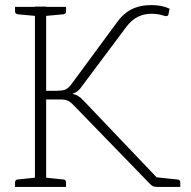

<svg xmlns="http://www.w3.org/2000/svg" viewBox="-20 -733 750 753"><path d="M117 0V-707H161V-377H204Q223 -377 234.5 -381Q246 -385 258 -400L437 -643Q462 -679 495 -696Q528 -713 573 -713Q595 -713 612.5 -709.5Q630 -706 645 -699L641 -678Q640 -671 634 -670Q628 -669 621 -672Q612 -675 600 -677Q588 -679 574 -679Q544 -679 519.5 -666.5Q495 -654 475 -627L300 -393Q293 -382 284 -375.5Q275 -369 264 -365Q278 -362 288 -355.5Q298 -349 309 -337L630 0H596Q586 0 579.5 -3Q573 -6 568 -12L271 -318Q258 -332 247.5 -337.5Q237 -343 214 -343H161V0ZM596 0 563 -42 600 -37ZM39 0V-18Q39 -23 42 -26Q45 -29 49 -29L125 -37L130 0ZM148 0 153 -37 229 -29Q233 -29 236 -26Q239 -23 239 -18V0ZM130 -706 125 -670 49 -677Q45 -678 42 -680.5Q39 -683 39 -688V-706ZM239 -706V-688Q239 -683 236 -680.5Q233 -678 229 -677L153 -670L148 -706ZM596 0 600 -37 676 -29Q681 -29 684 -26Q687 -23 687 -18V0Z"/></svg>

Font: Aleo ExtraLight
Style: Regular
Weight: 250
Designer: Alessio Laiso
Foundry: Alessio Laiso
Version: Version 2.001;gftools[0.9.29]